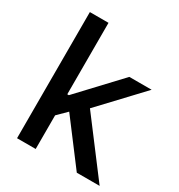

<svg xmlns="http://www.w3.org/2000/svg" viewBox="-169 -819 867 932"><g transform="rotate(30 265.0 -353.5)"><path d="M63.5 -707H168V-306.6H176.8L386.7 -530.3H511.7L297.4 -302.7L526.4 0H398.4L218.3 -238.3L168 -188.5V0H63.5Z"/></g></svg>

Font: Pretendard JP Medium
Style: Regular
Weight: 500
Designer: Base glyphs from Inter by Rasmus Andersson; Hangeul glyphs from Noto Sans CJK(Source Han Sans) by Jang Soo-young and Kan
Foundry: Kil Hyung-jin
Version: Version 1.309